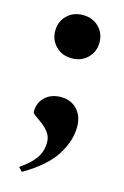

<svg xmlns="http://www.w3.org/2000/svg" viewBox="-109 -574 512 794"><g transform="rotate(15 147.0 -177.0)"><path d="M145.5 -523Q187 -523 213.5 -496.5Q240 -470 240 -430.5Q240 -391.5 213.5 -364.8Q187 -338 145.5 -338Q103.5 -338 77 -364.8Q50.5 -391.5 50.5 -430.5Q50.5 -470 77 -496.5Q103.5 -523 145.5 -523ZM52 152Q95.5 123 116.5 93Q137.5 63 137.5 24.5Q137.5 1 124.5 -16.8Q111.5 -34.5 94.5 -47.2Q77.5 -60 64.5 -68.8Q51.5 -77.5 51.5 -84Q51.5 -123.5 77.8 -147.8Q104 -172 146 -172Q187.5 -172 214.2 -144.2Q241 -116.5 241 -69Q241 -10 202.5 51.5Q164 113 68 169Z"/></g></svg>

Font: Newsreader 72pt
Style: Bold
Weight: 700
Designer: Hugues Gentile
Foundry: Production Type
Version: Version 1.003; ttfautohint (v1.8.3)